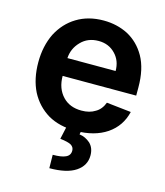

<svg xmlns="http://www.w3.org/2000/svg" viewBox="-116 -643 824 958"><g transform="rotate(15 296.5 -164.0)"><path d="M164 -21Q104 -57 71 -120Q39 -184 39 -270Q39 -353 71 -419Q105 -484 163 -519Q222 -555 301 -555Q370 -555 427 -526Q485 -495 519 -435Q554 -373 554 -277V-235H174Q174 -170 212 -130Q248 -92 309 -92Q351 -92 379 -110Q408 -126 422 -163L549 -149Q531 -73 468 -30Q404 13 308 13Q223 13 164 -21ZM423 -327Q423 -380 390 -414Q356 -450 303 -450Q247 -450 212 -413Q177 -377 174 -327ZM331 25Q362 29 387 51Q411 74 411 113Q411 165 365 196Q319 227 229 227L228 158Q273 158 294 148Q317 138 317 113Q317 95 301 85Q286 76 244 71L261 -6H337Z"/></g></svg>

Font: Sinter Bold
Style: Regular
Weight: 700
Foundry: Adobe & rsms
Version: Version 1.000